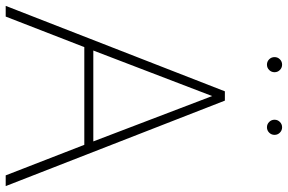

<svg xmlns="http://www.w3.org/2000/svg" viewBox="-186 -802 986 657"><g transform="rotate(90 306.5 -473.0)"><path d="M-2.4 0 290 -750H321.8L614.3 0H577.6L473.1 -269H138.7L34.2 0ZM150.4 -299.8H461.4L306.2 -706.5ZM394.8 -901.6Q387.2 -909.2 387.2 -919.9Q387.2 -930.7 394.8 -938.2Q402.3 -945.8 413.1 -945.8Q423.8 -945.8 431.4 -938.2Q439 -930.7 439 -919.9Q439 -909.2 431.4 -901.6Q423.8 -894 413.1 -894Q402.3 -894 394.8 -901.6ZM180.4 -901.6Q172.9 -909.2 172.9 -919.9Q172.9 -930.7 180.4 -938.2Q188 -945.8 198.7 -945.8Q209.5 -945.8 217 -938.2Q224.6 -930.7 224.6 -919.9Q224.6 -909.2 217 -901.6Q209.5 -894 198.7 -894Q188 -894 180.4 -901.6Z"/></g></svg>

Font: Spartan MB ExtLt
Style: Regular
Weight: 200
Designer: Matt Bailey, Mirko Velimirovic
Foundry: Matt Bailey
Version: Version 1.005